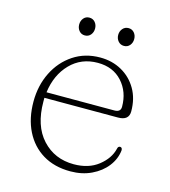

<svg xmlns="http://www.w3.org/2000/svg" viewBox="-97 -693 693 782"><g transform="rotate(15 249.5 -302.5)"><path d="M447.5 -290Q447.5 -252 402 -252H91.5Q91.5 -244 91.5 -236.5Q91.5 -134.5 143.5 -78Q195.5 -21.5 276.5 -21.5Q339 -21.5 379.8 -53.5Q420.5 -85.5 430.5 -127.5Q432.5 -139 441 -139Q450.5 -139 450.5 -126.5Q446.5 -89.5 422.5 -58.5Q398.5 -27.5 359.2 -8.8Q320 10 270.5 10Q203 10 154.2 -19.5Q105.5 -49 79 -102.2Q52.5 -155.5 52.5 -226Q52.5 -294 80 -349.2Q107.5 -404.5 156.5 -437Q205.5 -469.5 269.5 -469.5Q320 -469.5 360.2 -447Q400.5 -424.5 424 -384.2Q447.5 -344 447.5 -290ZM265.5 -446Q196 -446 150 -398.8Q104 -351.5 94 -276H380Q406.5 -276 406.5 -298.5Q406.5 -361.5 368.2 -403.8Q330 -446 265.5 -446ZM184.5 -540Q169.5 -540 160.2 -551Q151 -562 151 -577.5Q151 -593 160.2 -604Q169.5 -615 184.5 -615Q199.5 -615 208.8 -604Q218 -593 218 -577.5Q218 -562 208.8 -551Q199.5 -540 184.5 -540ZM349.5 -540Q334.5 -540 325 -551Q315.5 -562 315.5 -577.5Q315.5 -593 325 -604Q334.5 -615 349.5 -615Q364.5 -615 373.8 -604Q383 -593 383 -577.5Q383 -562 373.8 -551Q364.5 -540 349.5 -540Z"/></g></svg>

Font: Fraunces 9pt S050 Thin
Style: Regular
Weight: 100
Version: Version 1.000; ttfautohint (v1.8.3)